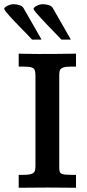

<svg xmlns="http://www.w3.org/2000/svg" viewBox="-54 -886 412 906"><path d="M34.2 0V-61H56.6Q85 -61 96.7 -66.2Q108.4 -71.3 110.8 -80.6Q113.3 -89.8 113.3 -102.1V-527.8Q113.3 -543.9 110.6 -553.5Q107.9 -563 96.2 -567.4Q84.5 -571.8 56.6 -571.8H34.2V-632.8Q64.5 -632.3 85.9 -631.8Q107.4 -631.3 127.9 -631.3Q179.2 -631.3 211.4 -631.6Q243.7 -631.8 264.9 -632.3Q286.1 -632.8 304.7 -632.8V-571.8H282.2Q254.9 -571.8 242.9 -566.9Q231 -562 228.3 -553.5Q225.6 -544.9 225.6 -533.2V-96.7Q225.6 -82.5 228 -75Q230.5 -67.4 242.2 -64.2Q253.9 -61 282.2 -61H304.7V0Q272.5 0 242.9 -0.5Q213.4 -1 168.5 -1Q127.4 -1 96.2 -0.5Q64.9 0 34.2 0ZM142.1 -699.2H97.2Q87.4 -710.4 71 -727.1Q54.7 -743.7 36.6 -762.2Q18.6 -780.8 2.4 -798.1Q-13.7 -815.4 -23.7 -827.9Q-33.7 -840.3 -34.2 -844.7Q-34.2 -849.1 -27.1 -854Q-20 -858.9 -10 -862.5Q0 -866.2 8.8 -866.2Q22.9 -866.2 36.9 -862.1Q50.8 -857.9 56.6 -848.6ZM280.3 -699.2H235.8Q225.6 -710.4 209.2 -727.1Q192.9 -743.7 175 -762.2Q157.2 -780.8 141.1 -798.1Q125 -815.4 114.7 -827.9Q104.5 -840.3 104.5 -844.7Q104.5 -849.1 111.3 -854Q118.2 -858.9 128.4 -862.5Q138.7 -866.2 147 -866.2Q161.1 -866.2 175.3 -862.1Q189.5 -857.9 194.8 -848.6Z"/></svg>

Font: Kameron Medium
Style: Regular
Weight: 500
Designer: Vernon Adams
Foundry: Vernon Adams
Version: Version 1.100